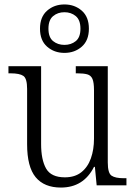

<svg xmlns="http://www.w3.org/2000/svg" viewBox="-20 -834 610 864"><path d="M254 10Q179 10 140.5 -36.5Q102 -83 102 -185V-434Q102 -481 85 -492.5Q68 -504 28 -504H18V-536H165V-186Q165 -115 187.5 -75.5Q210 -36 272 -36Q317 -36 346 -59Q375 -82 389 -121.5Q403 -161 403 -210V-428Q403 -463 396 -479Q389 -495 372.5 -499.5Q356 -504 329 -504H321V-536H465V-103Q465 -55 482 -43.5Q499 -32 537 -32H549V0H415L407 -83H403Q356 10 254 10ZM270 -596Q224 -596 192 -624Q160 -652 160 -705Q160 -758 192 -786Q224 -814 270 -814Q316 -814 348 -786Q380 -758 380 -705Q380 -652 348 -624Q316 -596 270 -596ZM270 -632Q300 -632 321 -649Q342 -666 342 -705Q342 -744 321 -761.5Q300 -779 270 -779Q240 -779 219 -761.5Q198 -744 198 -705Q198 -666 219 -649Q240 -632 270 -632Z"/></svg>

Font: Noto Serif Hebrew SemiCondensed Light
Style: Regular
Weight: 300
Width: 4
Designer: Monotype Design Team
Foundry: Monotype Imaging Inc.
Version: Version 2.004; ttfautohint (v1.8.4.7-5d5b)